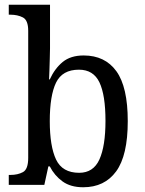

<svg xmlns="http://www.w3.org/2000/svg" viewBox="-20 -780 610 810"><path d="M331 10Q278 10 244 -14.5Q210 -39 190 -78H184L167 0H17V-42H24Q55 -42 77 -54Q99 -66 99 -114V-650Q99 -695 76.5 -706.5Q54 -718 24 -718H17V-760H191V-576Q191 -558 190 -532Q189 -506 188.5 -482Q188 -458 187 -445H190Q211 -491 244.5 -518.5Q278 -546 333 -546Q423 -546 471 -479.5Q519 -413 519 -269Q519 -124 470 -57Q421 10 331 10ZM314 -51Q374 -51 399.5 -107.5Q425 -164 425 -270Q425 -379 399.5 -432.5Q374 -486 313 -486Q243 -486 216.5 -431.5Q190 -377 190 -269Q190 -163 216.5 -107Q243 -51 314 -51Z"/></svg>

Font: Noto Serif Tamil SemiCondensed
Style: Italic
Weight: 400
Width: 4
Italic angle: -12°
Designer: Indian Type Foundry, Tom Grace, and the Monotype Design Team
Foundry: Monotype Imaging Inc.
Version: Version 2.003; ttfautohint (v1.8.4.7-5d5b)